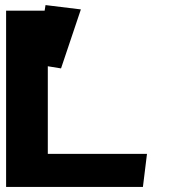

<svg xmlns="http://www.w3.org/2000/svg" viewBox="-20 -735 723 755"><path d="M4 0V-693H168V-130H558L542 0ZM122 -482 159 -715 298 -698 220 -466Z"/></svg>

Font: Fix15 Mono
Style: Bold
Weight: 700
Designer: Carrois Corporate & Edenspiekermann AG
Foundry: Carrois Corporate GbR & Edenspiekermann AG
Version: Version 3.206